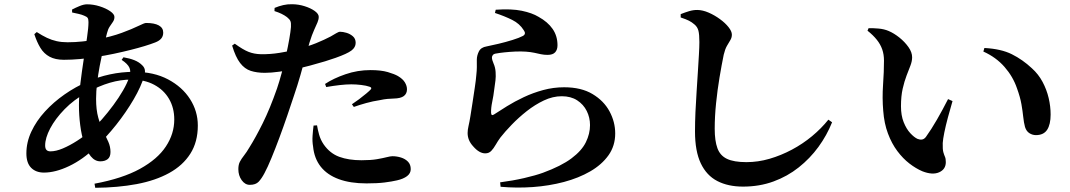

<svg xmlns="http://www.w3.org/2000/svg" viewBox="-20 -829 5040 904"><path d="M425 35.9Q556.4 11.5 639 -34Q721.6 -79.5 761 -139.3Q800.5 -199 800.5 -266.4Q800.5 -321.1 775.9 -363.4Q751.3 -405.6 706 -429.9Q660.6 -454.3 598.3 -454.3Q548.3 -454.3 497.3 -439.4Q446.4 -424.6 386.6 -392.1Q327.9 -359.7 284.1 -314.8Q240.3 -269.8 216.4 -224.5Q192.6 -179.2 192.6 -144.1Q192.6 -129.9 198.7 -123.2Q204.8 -116.4 217.5 -116.4Q243.5 -116.4 276.1 -130.2Q308.6 -144 342.6 -165.8Q376.6 -187.6 405.4 -212.7Q432.2 -235.6 459.9 -267.2Q487.7 -298.9 513.7 -334.1Q539.7 -369.2 559.3 -403.2Q579 -437.2 588.1 -464.5Q597.7 -490.6 589.7 -509.4Q581.7 -528.1 552.7 -547.1L561.3 -559.3Q590.2 -554.5 612.7 -545.6Q635.2 -536.6 650.2 -521.1Q660.4 -511.1 662.1 -499.2Q663.8 -487.3 659.6 -472.8Q644.8 -421.9 609.2 -361Q573.6 -300.1 526.9 -241.2Q480.1 -182.3 430.1 -135.5Q369.8 -77.7 305.6 -47.1Q241.3 -16.4 186.9 -16.4Q149.1 -16.4 126.6 -39Q104.2 -61.6 104.2 -106.7Q104.2 -159.4 127.7 -209.6Q151.2 -259.8 191.8 -304.1Q232.4 -348.4 284 -384.4Q335.6 -420.4 391.6 -444.5Q441.3 -466.7 497.2 -478.7Q553.1 -490.8 612 -490.8Q704.2 -490.8 771.2 -455.3Q838.1 -419.8 874.7 -362.6Q911.4 -305.4 911.4 -238.1Q911.4 -160.6 876.1 -105.2Q840.9 -49.8 776.5 -14.4Q712.1 21.1 623.5 37.8Q534.9 54.4 428.5 55.2ZM452.4 -69.4Q426.9 -69.4 407.7 -92.7Q388.5 -116 376.1 -154.5Q363.6 -193.1 357.7 -239.8Q351.7 -286.5 351.7 -333.4Q351.7 -380 358.6 -437Q365.5 -493.9 374.2 -550.1Q382.9 -606.3 389.8 -652.6Q396.6 -698.8 396.6 -724.8Q396.6 -738.5 392.8 -744.4Q388.9 -750.4 376.5 -755.1Q365.4 -760.1 350.1 -763.6Q334.9 -767.1 319.6 -770.2L319.2 -784Q334.8 -792.3 354.7 -800.5Q374.6 -808.7 389.6 -808.7Q419.4 -808.7 449.2 -799.3Q479 -789.9 498.9 -776.1Q518.8 -762.3 518.8 -749.2Q518.8 -736.5 511.8 -726.3Q504.7 -716 496.7 -704.1Q488.6 -692.3 483.9 -673.5Q474.7 -638.4 465.8 -598.4Q457 -558.5 449.3 -517.7Q441.7 -477 437.1 -437.8Q432.4 -398.6 432.4 -363.6Q432.4 -312.2 442.5 -275.7Q452.6 -239.2 466.3 -211.7Q480 -184.2 490.1 -161.2Q500.2 -138.2 500.2 -113.5Q500.2 -90.1 487 -79.7Q473.8 -69.4 452.4 -69.4ZM280.8 -547.5Q240.4 -547.5 213.6 -561.9Q186.8 -576.4 170.3 -603.5Q153.8 -630.5 141.6 -668.1L153.1 -678.1Q178.6 -661.6 200.9 -651Q223.3 -640.4 246.8 -635.2Q270.3 -630 297.9 -630Q333.7 -630 368.6 -633.8Q403.6 -637.6 434.5 -643.1Q504.4 -656.1 553.5 -674.4Q602.7 -692.6 631.5 -706.8Q660.3 -720.9 667.4 -720.9Q707.1 -720.9 727.8 -709.3Q748.5 -697.7 748.5 -675.5Q748.5 -658.6 738.9 -647.4Q729.4 -636.2 710.4 -629Q690.7 -621.3 661 -612.2Q631.4 -603.2 594.4 -593.9Q557.4 -584.6 515.9 -575.8Q474.4 -567 431.4 -560.6Q395.5 -554.6 356.4 -551Q317.3 -547.5 280.8 -547.5Z M1156.2 41.3Q1133.6 41.3 1117.9 19.3Q1102.2 -2.7 1102.2 -32.7Q1102.2 -53.5 1109.4 -67.4Q1116.6 -81.3 1128.7 -96.6Q1140.8 -111.8 1154.6 -135.4Q1182.7 -179.9 1217 -248.7Q1251.2 -317.6 1284.4 -412.7Q1295.5 -445.4 1306.4 -486.1Q1317.3 -526.8 1326.7 -568.5Q1336 -610.2 1342.1 -645.5Q1348.3 -680.8 1349.9 -701.9Q1351.1 -720.9 1347.4 -729.6Q1343.8 -738.3 1331.2 -748.4Q1319.6 -757.1 1305.2 -764.1Q1290.7 -771.1 1272.3 -776.8L1272.9 -791.8Q1293.5 -800.4 1313.6 -805Q1333.8 -809.7 1355.2 -809.1Q1385.7 -808.9 1414.3 -799.8Q1443 -790.8 1461.8 -777.3Q1480.7 -763.7 1480.7 -749.8Q1480.7 -737 1474.7 -723.2Q1468.8 -709.4 1459 -687.9Q1449.1 -666.4 1437.1 -628.2Q1431 -607.6 1419.9 -566.7Q1408.9 -525.8 1394.7 -476Q1380.4 -426.2 1364.1 -378.6Q1350.2 -336.3 1332.5 -284.5Q1314.8 -232.7 1295.6 -181Q1276.4 -129.3 1258.2 -85.3Q1240.1 -41.2 1225.3 -13.8Q1211.9 11.6 1197.9 26.5Q1184 41.3 1156.2 41.3ZM1705.6 34.5Q1629.3 34.5 1574.9 14.4Q1520.6 -5.6 1490 -44.4Q1459.5 -83.2 1454.1 -139Q1449.8 -163.4 1451.7 -190.3Q1453.6 -217.1 1456.4 -237.8L1472.7 -238.8Q1475.5 -220.2 1482.4 -195.3Q1489.4 -170.4 1504.1 -148.9Q1533.5 -106.7 1577.6 -90.6Q1621.8 -74.5 1682 -74.5Q1726.2 -74.5 1754.9 -79.5Q1783.6 -84.5 1801 -89Q1818.4 -93.5 1827.8 -93.5Q1847.8 -93.5 1867.8 -87.4Q1887.8 -81.2 1900.9 -67.8Q1913.9 -54.4 1913.9 -32.6Q1913.9 -13 1896.7 0.2Q1879.4 13.4 1848.8 20.3Q1825.3 25.8 1790.7 30.2Q1756.1 34.5 1705.6 34.5ZM1227.1 -486.1Q1189.4 -486.1 1160.7 -495.3Q1131.9 -504.5 1110.6 -532.3Q1089.2 -560 1072.9 -614.4L1085.4 -623.3Q1123.9 -595.3 1150.1 -584.9Q1176.4 -574.5 1207.8 -573.8Q1252.1 -573 1296.2 -580.2Q1340.2 -587.3 1370.8 -595.1Q1428.2 -609.4 1467.8 -625.5Q1507.4 -641.7 1536.6 -657.1Q1551.7 -665.8 1563.1 -672.6Q1574.5 -679.5 1581.2 -679.5Q1594.1 -679.5 1611.3 -674.5Q1628.5 -669.4 1641.5 -658.1Q1654.6 -646.8 1654.6 -627.2Q1654.6 -606 1634.6 -591Q1614.5 -575.9 1560.3 -556.7Q1543 -550.3 1510.5 -540.3Q1478 -530.4 1439.7 -520.2Q1401.3 -509.9 1364.2 -502.4Q1334.7 -496.9 1295.5 -491.5Q1256.4 -486.1 1227.1 -486.1ZM1637 -338.2Q1652.1 -348 1670.5 -361.7Q1688.9 -375.5 1704.5 -388.6Q1720.1 -401.8 1724.9 -407.1Q1733.3 -416.3 1720.2 -420.6Q1704.8 -426.1 1680.6 -429Q1656.4 -431.9 1634.1 -431.9Q1610.2 -431.9 1580.2 -428.5Q1550.2 -425.1 1516 -419.2L1510.5 -433.8Q1549.8 -459.9 1606.6 -479.4Q1663.4 -499 1724.4 -499Q1773.7 -499 1805.7 -489.7Q1837.6 -480.3 1853.7 -470.9Q1876.7 -457.3 1886.4 -441Q1896.2 -424.7 1896.2 -408.6Q1896.2 -388.1 1881.4 -376.8Q1866.7 -365.6 1833.5 -365Q1820.2 -364.8 1804.4 -363.3Q1788.5 -361.9 1768.5 -357.5Q1735.6 -352.6 1704.1 -343.8Q1672.6 -335.1 1645.9 -325.5Z M2334.8 29.5Q2393.8 21.9 2448.2 9.4Q2502.5 -3.2 2536.5 -15.6Q2622.8 -47.3 2670.9 -83.5Q2719.1 -119.6 2738.5 -159.4Q2758 -199.2 2758 -240Q2758 -275.6 2742.5 -306.6Q2727.1 -337.5 2697.4 -356.7Q2667.8 -375.9 2624.8 -375.9Q2582.8 -375.9 2540.7 -356Q2498.6 -336 2460.1 -305.7Q2421.7 -275.4 2389.7 -242.2Q2357.6 -209.1 2336.3 -181.8Q2324 -165.1 2314.1 -147.7Q2304.2 -130.3 2293.1 -118.6Q2282 -106.9 2264.8 -106.9Q2236.5 -106.9 2208.2 -139.6Q2194.6 -154.2 2188.1 -169.9Q2181.7 -185.5 2181.7 -202.7Q2181.7 -217.4 2186 -235.9Q2190.4 -254.5 2195 -283.1Q2199 -306.6 2204.4 -343Q2209.9 -379.3 2215.4 -415.9Q2220.9 -452.4 2222.7 -476Q2225.1 -497.8 2225.1 -512.9Q2225 -528.1 2225 -547.4Q2225 -567.3 2234.8 -586.9Q2244.7 -606.4 2271.3 -610.5Q2293.5 -614.9 2327 -622.8Q2360.4 -630.7 2392.9 -640.8Q2425.4 -650.9 2442 -659.8Q2459 -669.2 2445.7 -687.2Q2426.7 -717.7 2391.7 -735.2Q2356.6 -752.8 2310.4 -768L2314 -783.2Q2388.6 -788.3 2437 -778.2Q2485.5 -768.1 2515.6 -749.8Q2559 -725.9 2581.9 -692.8Q2604.9 -659.7 2604.9 -615.9Q2604.9 -594.9 2593.9 -582.8Q2582.9 -570.6 2558.2 -570.6Q2541.4 -570.6 2526.5 -573.8Q2511.6 -577 2495.2 -580.6Q2478.9 -584.1 2456.2 -585.8Q2432.7 -587.4 2405.2 -586.2Q2377.8 -584.9 2354.6 -582.4Q2331.4 -579.9 2318.4 -577.4Q2305.2 -575.9 2300.7 -570.1Q2296.2 -564.4 2296.2 -558.6Q2296.2 -547.2 2304.1 -529.4Q2312.1 -511.5 2313.5 -490Q2315 -468.6 2312.8 -450.3Q2310.6 -431.9 2307 -407.8Q2303.6 -378.4 2297.5 -349.3Q2291.4 -320.2 2292.2 -297.7Q2292.9 -282.1 2305.4 -289.7Q2331.5 -306.9 2367.2 -329Q2402.8 -351.1 2446.1 -371.5Q2489.3 -391.9 2537.4 -405Q2585.5 -418.1 2636.3 -418.1Q2716.6 -418.1 2769.8 -386.2Q2823 -354.4 2849.8 -304.7Q2876.6 -254.9 2876.6 -200.8Q2876.6 -142.3 2845 -97.9Q2813.3 -53.5 2759 -22.1Q2704.6 9.3 2635 27.8Q2565.3 46.2 2488.9 51.7Q2412.5 57.1 2337 50.4Z M3478.4 49.6Q3408.1 49.6 3357.4 23.4Q3306.7 -2.7 3279.5 -60Q3252.3 -117.3 3252.3 -210.2Q3252.3 -253.1 3254.4 -301.5Q3256.6 -349.8 3259.9 -398.5Q3263.1 -447.2 3265.9 -492Q3268.7 -536.7 3270.8 -572.7Q3272.9 -608.7 3272.9 -631Q3272.9 -667.4 3268.3 -684.8Q3263.7 -702.2 3249.9 -713.8Q3237.5 -724.6 3223.7 -731.6Q3210 -738.5 3184.9 -746.8V-762.5Q3204.9 -770.4 3224.5 -776.4Q3244.2 -782.3 3263.2 -782.1Q3288.4 -781.8 3316.6 -769.6Q3344.8 -757.3 3369.6 -739.1Q3394.5 -721 3410.2 -701.2Q3425.9 -681.5 3425.9 -665.9Q3425.9 -651.8 3418.5 -639.8Q3411 -627.8 3402.4 -612.6Q3393.7 -597.3 3387.5 -571.4Q3377.6 -523 3367.7 -464Q3357.8 -404.9 3351.5 -342.9Q3345.1 -280.9 3345.1 -222.7Q3345.1 -166.2 3357.8 -131.3Q3370.5 -96.4 3403 -81Q3435.5 -65.6 3494.3 -65.6Q3549.2 -65.6 3603.4 -81.4Q3657.7 -97.3 3708.6 -124.4Q3759.5 -151.5 3803.4 -187.9Q3847.3 -224.4 3880.3 -265.6L3897.7 -253.2Q3873.1 -191.6 3833.4 -137.2Q3793.7 -82.8 3740.5 -40.7Q3687.4 1.5 3621.6 25.5Q3555.8 49.6 3478.4 49.6Z M4322.8 -22.6Q4292.3 -35.6 4261.8 -59.1Q4231.3 -82.6 4205 -117.7Q4178.6 -152.8 4160.8 -200.3Q4142.9 -247.7 4138.5 -307.7Q4133.4 -367 4137.7 -429.5Q4142.1 -491.9 4142.1 -543.5Q4142.1 -572.7 4133.8 -596.4Q4125.6 -620.1 4108.4 -641.7Q4091.1 -663.4 4064.5 -684.5L4069.7 -696.4Q4089.6 -696.8 4115.9 -694.6Q4142.3 -692.5 4164.2 -683.1Q4189.4 -672.4 4214.9 -652Q4240.3 -631.5 4257.5 -607.1Q4274.6 -582.8 4274.6 -559.2Q4274.6 -541 4266.6 -520.1Q4258.6 -499.2 4248.3 -472.8Q4238.1 -446.3 4230.1 -411.2Q4222.1 -376.1 4222.1 -328.7Q4222.1 -285.4 4234.8 -253.6Q4247.6 -221.7 4265.9 -202Q4284.2 -182.3 4299.9 -175.1Q4310.9 -170.6 4321.1 -172.1Q4331.3 -173.6 4339.5 -184.3Q4364.7 -219.3 4391.5 -265.8Q4418.3 -312.3 4443.8 -362.4L4464.8 -353.1Q4453.5 -315.1 4443.1 -276.1Q4432.6 -237 4426.2 -205.3Q4419.8 -173.7 4418.7 -155.7Q4417.8 -125.8 4421.6 -112.4Q4425.5 -98.9 4429.3 -90.5Q4433.2 -82 4433.2 -65.7Q4433.2 -31.8 4401.8 -17.8Q4370.4 -3.9 4322.8 -22.6ZM4857.4 -192.8Q4841.5 -192.8 4827 -201.8Q4812.5 -210.8 4806.1 -231.1Q4800.4 -252.4 4797.7 -278.7Q4795 -305 4789.3 -338Q4783.6 -371.1 4768.4 -412.9Q4749.6 -468.2 4709.7 -513.8Q4669.9 -559.4 4610 -586.3L4614.9 -603.1Q4693.8 -598.8 4744.2 -573.6Q4794.6 -548.5 4838.5 -507.5Q4869.4 -479.7 4888.8 -443.3Q4908.2 -406.9 4917.4 -367.6Q4926.7 -328.3 4926.7 -289.7Q4926.7 -242.9 4910.2 -217.8Q4893.7 -192.8 4857.4 -192.8Z"/></svg>

Font: Noto Serif SC ExtraLight
Style: Regular
Weight: 200
Designer: Ryoko NISHIZUKA 西塚涼子 (kana & ideographs); Frank Grießhammer (Latin, Greek & Cyrillic); Wenlong ZHANG 张文龙 (bopomofo); San
Foundry: Adobe
Version: Version 2.002-H1;hotconv 1.1.0;makeotfexe 2.6.0